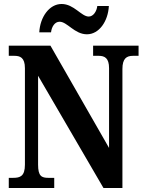

<svg xmlns="http://www.w3.org/2000/svg" viewBox="-20 -943 728 963"><path d="M416 -771C477 -771 522 -836 526 -913H468C465 -886 448 -860 425 -860C388 -860 351 -923 289 -923C227 -923 181 -857 177 -781H236C239 -808 254 -834 279 -834C317 -834 354 -771 416 -771ZM24 0H252V-51H223C189 -51 171 -59 171 -117V-563L499 0H594V-597C594 -650 615 -663 647 -663H675V-714H447V-663H475C505 -663 527 -652 527 -601V-201L233 -714H24V-663H52C80 -663 105 -655 105 -601V-117C105 -59 81 -51 46 -51H24Z"/></svg>

Font: Noto Serif Sinhala Condensed
Style: Bold
Weight: 700
Width: 3
Designer: Jelle Bosma - Monotype Design Team
Foundry: Monotype Imaging Inc.
Version: Version 2.007